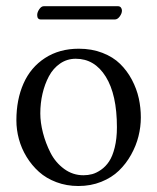

<svg xmlns="http://www.w3.org/2000/svg" viewBox="-20 -603 520 635"><path d="M359.9 -538.6H115.2Q103 -538.6 103 -553.2Q103 -562.5 109.9 -572.5Q116.7 -582.5 125 -582.5H369.6Q376.5 -582.5 379.9 -578.1Q383.3 -573.7 383.3 -567.9Q383.3 -558.6 376 -548.6Q368.7 -538.6 359.9 -538.6ZM34.2 -205.1Q34.2 -273.9 57.9 -327.1Q81.5 -380.4 128.9 -411.1Q176.3 -441.9 240.7 -441.9Q283.7 -441.9 318.8 -428.2Q354 -414.6 377.2 -391.8Q400.4 -369.1 416.3 -339.1Q432.1 -309.1 439 -277.8Q445.8 -246.6 445.8 -214.4Q445.8 -183.6 438 -152.3Q430.2 -121.1 413.6 -91.3Q397 -61.5 373.3 -38.6Q349.6 -15.6 314.9 -1.7Q280.3 12.2 239.3 12.2Q200.2 12.2 166.5 -0.5Q132.8 -13.2 108.9 -34.7Q85 -56.2 67.9 -84.2Q50.8 -112.3 42.5 -143.1Q34.2 -173.8 34.2 -205.1ZM230.5 -408.7Q201.7 -408.7 178.7 -392.8Q155.8 -377 141.8 -350.8Q127.9 -324.7 120.6 -293.2Q113.3 -261.7 113.3 -228Q113.3 -197.8 122.1 -163.6Q130.9 -129.4 147.2 -97.4Q163.6 -65.4 192.1 -44.4Q220.7 -23.4 255.9 -23.4Q271 -23.4 284.9 -27.1Q298.8 -30.8 314.2 -41.5Q329.6 -52.2 340.8 -69.1Q352.1 -85.9 359.4 -115.2Q366.7 -144.5 366.7 -182.1Q366.7 -290 329.8 -349.4Q293 -408.7 230.5 -408.7Z"/></svg>

Font: Libertinage
Style: l
Weight: 400
Designer: OSP
Foundry: OSP
Version: Version 1.0; 2008; OFL relea